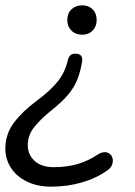

<svg xmlns="http://www.w3.org/2000/svg" viewBox="-42 -510 505 719"><path d="M266 -380Q241 -380 225.5 -395.5Q210 -411 210 -435Q210 -460 225.5 -475Q241 -490 266 -490Q290 -490 305 -475Q320 -460 320 -435Q320 -411 305 -395.5Q290 -380 266 -380ZM150 189Q98 189 59 170Q20 151 -1 118.5Q-22 86 -22 47Q-22 -8 10.5 -51Q43 -94 95 -132Q150 -173 176.5 -208Q203 -243 212 -285Q215 -297 221.5 -303Q228 -309 240 -309Q271 -309 265 -277Q259 -241 247.5 -212Q236 -183 213 -155.5Q190 -128 151 -97Q111 -65 86.5 -34.5Q62 -4 62 34Q62 69 87.5 92.5Q113 116 160 116Q209 116 249.5 104Q290 92 325 68Q344 57 357.5 60.5Q371 64 377 76Q383 88 379 103Q375 118 360 128Q318 158 263.5 173.5Q209 189 150 189Z"/></svg>

Font: Nunito
Style: Italic
Weight: 400
Italic angle: -9°
Designer: Vernon Adams
Foundry: Vernon Adams
Version: Version 3.601; ttfautohint (v1.8.2.53-6de2)